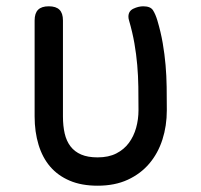

<svg xmlns="http://www.w3.org/2000/svg" viewBox="-20 -580 640 610"><path d="M90 -515Q90 -538 101 -549Q112 -560 135 -560Q158 -560 169 -549Q180 -538 180 -515V-210Q180 -180 185.5 -156Q191 -132 204 -115Q217 -98 238 -89Q259 -80 290 -80Q325 -80 349.5 -92.5Q374 -105 389.5 -126Q405 -147 412.5 -174Q420 -201 420 -230Q420 -269 419.5 -304Q419 -339 416 -373.5Q413 -408 407 -442.5Q401 -477 390 -515Q389 -518 388.5 -521Q388 -524 388 -527Q388 -545 404 -552.5Q420 -560 435 -560Q458 -560 466 -547.5Q474 -535 480 -515Q491 -478 497 -443Q503 -408 506 -373.5Q509 -339 509.5 -303.5Q510 -268 510 -230Q510 -180 496 -136.5Q482 -93 454.5 -60.5Q427 -28 386 -9Q345 10 290 10Q239 10 201.5 -6Q164 -22 139.5 -50.5Q115 -79 102.5 -120Q90 -161 90 -210Z"/></svg>

Font: Maple Mono NF
Style: Regular
Weight: 400
Monospace: yes
Designer: subframe7536
Version: Version 7.000